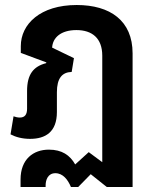

<svg xmlns="http://www.w3.org/2000/svg" viewBox="-20 -549 619 766"><path d="M62 197H162V191C162 169 171 142 201 142C231 142 251 168 263 197H292L342 146L406 197H509V-336C509 -467 419 -529 286 -529C141 -529 63 -453 63 -365V-338L165 -300L164 -297C113 -284 88 -252 88 -186V-115C88 -92 79 -80 59 -80C51 -80 42 -82 34 -85L22 -13C43 -2 69 5 100 5C161 5 207 -22 207 -102V-181C207 -237 228 -261 266 -262L275 -317L188 -359C190 -398 222 -429 285 -429C347 -429 388 -397 388 -327V98L334 58L280 107C259 70 227 48 175 48C113 48 62 86 62 167Z"/></svg>

Font: Noto Sans Thai UI SemCond SemBd
Style: Regular
Weight: 600
Width: 4
Designer: Monotype Design Team
Foundry: Monotype Imaging Inc.
Version: Version 2.000